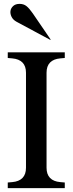

<svg xmlns="http://www.w3.org/2000/svg" viewBox="-20 -970 374 990"><path d="M220 -105Q220 -71 238 -52.5Q256 -34 291 -31L314 -29V0H20V-29L43 -31Q78 -34 96 -52.5Q114 -71 114 -105V-595Q114 -629 96 -647.5Q78 -666 43 -669L20 -671V-700H314V-671L291 -669Q256 -666 238 -647.5Q220 -629 220 -595ZM242 -765H238L65 -858Q47 -868 39.5 -883.5Q32 -899 34 -913.5Q36 -928 48 -939Q60 -950 81 -950Q102 -950 116.5 -938.5Q131 -927 149 -901Z"/></svg>

Font: Redaction
Style: Regular
Weight: 400
Designer: Jeremy Mickel / Forest Young
Foundry: MCKL
Version: Version 2.001; Redaction